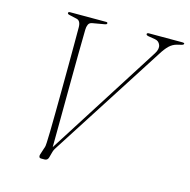

<svg xmlns="http://www.w3.org/2000/svg" viewBox="-103 -801 893 903"><g transform="rotate(15 343.0 -350.0)"><path d="M503 -694Q503 -700 513.5 -700H676Q685.5 -700 685.5 -696Q685.5 -690 674 -687.5L653.5 -682.5Q632.5 -677 616.8 -661.8Q601 -646.5 583 -617.5L235 -75Q230 -67.5 225.5 -60Q221 -52.5 218.5 -44L210.5 -14.5Q206 0 192 0H175.5Q167.5 0 165.5 -5.5Q163.5 -11 166 -18L175.5 -47.5Q179.5 -57.5 180.2 -63.8Q181 -70 181.5 -80.5Q182.5 -95 183.2 -132.8Q184 -170.5 184.5 -222.8Q185 -275 185.5 -334.2Q186 -393.5 186.2 -451.8Q186.5 -510 186.5 -559.5Q186.5 -609 186.5 -641Q186.5 -674 166 -678.5L130.5 -686.5Q120 -688.5 120 -694Q120 -700 129 -700H304Q311.5 -700 311.5 -695Q311.5 -689 301 -687.5L243.5 -677.5Q229 -675.5 224 -664.2Q219 -653 219 -639Q218 -589.5 217.2 -517.5Q216.5 -445.5 216 -364.2Q215.5 -283 215 -205.2Q214.5 -127.5 214 -66L564.5 -617Q580 -641.5 573 -659.8Q566 -678 546.5 -681L515.5 -686Q503 -688 503 -694Z"/></g></svg>

Font: Fraunces 72pt Thin
Style: Italic
Weight: 100
Italic angle: -16°
Version: Version 1.000;[b76b70a41]